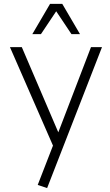

<svg xmlns="http://www.w3.org/2000/svg" viewBox="-20 -771 565 989"><path d="M222.7 197.8 505.4 -528.3H448.7L280.3 -89.4L92.3 -528.3H31.2L252.9 -21L174.3 181.6ZM237.8 -751 146.5 -595.2H190.9L269.5 -712.9L348.1 -595.2H392.1L300.8 -751Z"/></svg>

Font: My Font
Style: ExtraLight
Weight: 500
Designer: Vernon Adams
Foundry: newtypography
Version: Version 0.001